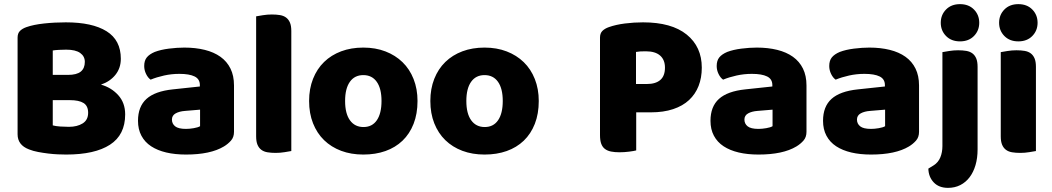

<svg xmlns="http://www.w3.org/2000/svg" viewBox="-20 -731 5083 928"><path d="M235 -125Q249 -121 271 -119.5Q293 -118 313 -118Q353 -118 379.5 -134.5Q406 -151 406 -186Q406 -219 384 -233Q362 -247 317 -247H235ZM235 -369H308Q351 -369 370.5 -385Q390 -401 390 -432Q390 -459 367.5 -475Q345 -491 300 -491Q285 -491 265.5 -490Q246 -489 235 -487ZM300 16Q283 16 260 15Q237 14 212.5 11Q188 8 164 3.5Q140 -1 120 -9Q65 -30 65 -82V-549Q65 -570 76.5 -581.5Q88 -593 108 -600Q142 -612 193 -617.5Q244 -623 298 -623Q426 -623 495 -580Q564 -537 564 -447Q564 -402 538 -369.5Q512 -337 468 -322Q518 -308 551.5 -271Q585 -234 585 -178Q585 -79 511.5 -31.5Q438 16 300 16Z M879 -108Q896 -108 916.5 -111.5Q937 -115 947 -121V-201L875 -195Q847 -193 829 -183Q811 -173 811 -153Q811 -133 826.5 -120.5Q842 -108 879 -108ZM871 -501Q925 -501 969.5 -490Q1014 -479 1045.5 -456.5Q1077 -434 1094 -399.5Q1111 -365 1111 -318V-94Q1111 -68 1096.5 -51.5Q1082 -35 1062 -23Q997 16 879 16Q826 16 783.5 6Q741 -4 710.5 -24Q680 -44 663.5 -75Q647 -106 647 -147Q647 -216 688 -253Q729 -290 815 -299L946 -313V-320Q946 -349 920.5 -361.5Q895 -374 847 -374Q809 -374 773 -366Q737 -358 708 -346Q695 -355 686 -373.5Q677 -392 677 -412Q677 -438 689.5 -453.5Q702 -469 728 -480Q757 -491 796.5 -496Q836 -501 871 -501Z M1388 -1Q1377 1 1355.5 4.5Q1334 8 1312 8Q1290 8 1272.5 5Q1255 2 1243 -7Q1231 -16 1224.5 -31.5Q1218 -47 1218 -72V-652Q1229 -654 1250.5 -657.5Q1272 -661 1294 -661Q1316 -661 1333.5 -658Q1351 -655 1363 -646Q1375 -637 1381.5 -621.5Q1388 -606 1388 -581Z M1998 -243Q1998 -181 1979 -132.5Q1960 -84 1925.5 -51Q1891 -18 1843 -1Q1795 16 1736 16Q1677 16 1629 -2Q1581 -20 1546.5 -53.5Q1512 -87 1493 -135Q1474 -183 1474 -243Q1474 -302 1493 -350Q1512 -398 1546.5 -431.5Q1581 -465 1629 -483Q1677 -501 1736 -501Q1795 -501 1843 -482.5Q1891 -464 1925.5 -430.5Q1960 -397 1979 -349Q1998 -301 1998 -243ZM1648 -243Q1648 -182 1671.5 -149.5Q1695 -117 1737 -117Q1779 -117 1801.5 -150Q1824 -183 1824 -243Q1824 -303 1801 -335.5Q1778 -368 1736 -368Q1694 -368 1671 -335.5Q1648 -303 1648 -243Z M2584 -243Q2584 -181 2565 -132.5Q2546 -84 2511.5 -51Q2477 -18 2429 -1Q2381 16 2322 16Q2263 16 2215 -2Q2167 -20 2132.5 -53.5Q2098 -87 2079 -135Q2060 -183 2060 -243Q2060 -302 2079 -350Q2098 -398 2132.5 -431.5Q2167 -465 2215 -483Q2263 -501 2322 -501Q2381 -501 2429 -482.5Q2477 -464 2511.5 -430.5Q2546 -397 2565 -349Q2584 -301 2584 -243ZM2234 -243Q2234 -182 2257.5 -149.5Q2281 -117 2323 -117Q2365 -117 2387.5 -150Q2410 -183 2410 -243Q2410 -303 2387 -335.5Q2364 -368 2322 -368Q2280 -368 2257 -335.5Q2234 -303 2234 -243Z M3107 -325Q3149 -325 3171.5 -344.5Q3194 -364 3194 -404Q3194 -442 3170.5 -462.5Q3147 -483 3102 -483Q3086 -483 3075.5 -482.5Q3065 -482 3054 -480V-325ZM3055 -4Q3044 -1 3020.5 2Q2997 5 2974 5Q2951 5 2933.5 1.5Q2916 -2 2904 -11Q2892 -20 2886 -36Q2880 -52 2880 -78V-549Q2880 -570 2891.5 -581.5Q2903 -593 2923 -600Q2957 -612 3000.5 -617.5Q3044 -623 3088 -623Q3226 -623 3299 -564Q3372 -505 3372 -404Q3372 -355 3356.5 -315.5Q3341 -276 3310.5 -247.5Q3280 -219 3233.5 -203.5Q3187 -188 3126 -188H3055Z M3646 -108Q3663 -108 3683.5 -111.5Q3704 -115 3714 -121V-201L3642 -195Q3614 -193 3596 -183Q3578 -173 3578 -153Q3578 -133 3593.5 -120.5Q3609 -108 3646 -108ZM3638 -501Q3692 -501 3736.5 -490Q3781 -479 3812.5 -456.5Q3844 -434 3861 -399.5Q3878 -365 3878 -318V-94Q3878 -68 3863.5 -51.5Q3849 -35 3829 -23Q3764 16 3646 16Q3593 16 3550.5 6Q3508 -4 3477.5 -24Q3447 -44 3430.5 -75Q3414 -106 3414 -147Q3414 -216 3455 -253Q3496 -290 3582 -299L3713 -313V-320Q3713 -349 3687.5 -361.5Q3662 -374 3614 -374Q3576 -374 3540 -366Q3504 -358 3475 -346Q3462 -355 3453 -373.5Q3444 -392 3444 -412Q3444 -438 3456.5 -453.5Q3469 -469 3495 -480Q3524 -491 3563.5 -496Q3603 -501 3638 -501Z M4190 -108Q4207 -108 4227.5 -111.5Q4248 -115 4258 -121V-201L4186 -195Q4158 -193 4140 -183Q4122 -173 4122 -153Q4122 -133 4137.5 -120.5Q4153 -108 4190 -108ZM4182 -501Q4236 -501 4280.5 -490Q4325 -479 4356.5 -456.5Q4388 -434 4405 -399.5Q4422 -365 4422 -318V-94Q4422 -68 4407.5 -51.5Q4393 -35 4373 -23Q4308 16 4190 16Q4137 16 4094.5 6Q4052 -4 4021.5 -24Q3991 -44 3974.5 -75Q3958 -106 3958 -147Q3958 -216 3999 -253Q4040 -290 4126 -299L4257 -313V-320Q4257 -349 4231.5 -361.5Q4206 -374 4158 -374Q4120 -374 4084 -366Q4048 -358 4019 -346Q4006 -355 3997 -373.5Q3988 -392 3988 -412Q3988 -438 4000.5 -453.5Q4013 -469 4039 -480Q4068 -491 4107.5 -496Q4147 -501 4182 -501Z M4527 -621Q4527 -659 4552.5 -685Q4578 -711 4620 -711Q4662 -711 4687.5 -685Q4713 -659 4713 -621Q4713 -583 4687.5 -557Q4662 -531 4620 -531Q4578 -531 4552.5 -557Q4527 -583 4527 -621ZM4493 68Q4515 54 4525 29.5Q4535 5 4535 -25V-479Q4546 -481 4567.5 -484.5Q4589 -488 4611 -488Q4633 -488 4650.5 -485Q4668 -482 4680 -473Q4692 -464 4698.5 -448.5Q4705 -433 4705 -408V-9Q4705 33 4695 67Q4685 101 4666.5 125.5Q4648 150 4621.5 163.5Q4595 177 4562 177Q4518 177 4493 150.5Q4468 124 4467 84Z M4809 -621Q4809 -659 4834.5 -685Q4860 -711 4902 -711Q4944 -711 4969.5 -685Q4995 -659 4995 -621Q4995 -583 4969.5 -557Q4944 -531 4902 -531Q4860 -531 4834.5 -557Q4809 -583 4809 -621ZM4987 -1Q4976 1 4954.5 4.5Q4933 8 4911 8Q4889 8 4871.5 5Q4854 2 4842 -7Q4830 -16 4823.5 -31.5Q4817 -47 4817 -72V-479Q4828 -481 4849.5 -484.5Q4871 -488 4893 -488Q4915 -488 4932.5 -485Q4950 -482 4962 -473Q4974 -464 4980.5 -448.5Q4987 -433 4987 -408Z"/></svg>

Font: Baloo Paaji
Style: Regular
Weight: 400
Designer: Shuchita Grover and Ek Type
Foundry: Ek Type
Version: Version 1.007;PS 1.000;hotconv 1.0.88;makeotf.lib2.5.647800